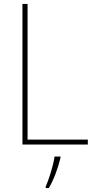

<svg xmlns="http://www.w3.org/2000/svg" viewBox="-20 -734 486 975"><path d="M94 0H426V-25H120V-714H94ZM287 68V61H257C252 103 227 181 212 214V221H228C255 175 275 118 287 68Z"/></svg>

Font: Noto Sans Thai Looped SemiCondensed Thin
Style: Regular
Weight: 100
Width: 4
Designer: Sasikarn Vongin, Ben Mitchell
Foundry: The Fontpad Ltd
Version: Version 1.001